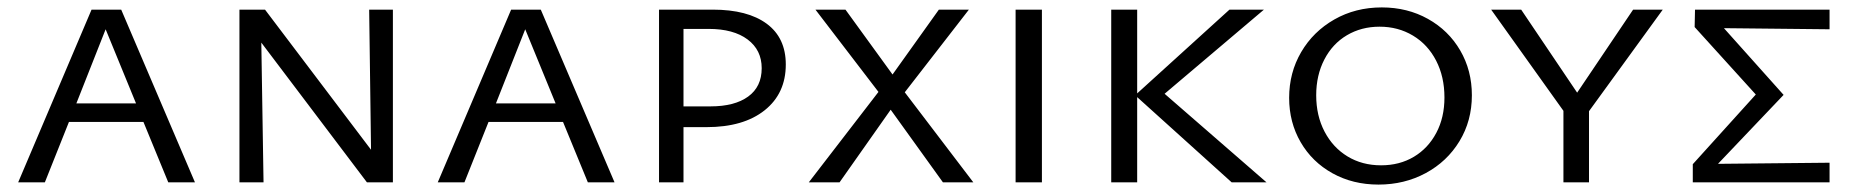

<svg xmlns="http://www.w3.org/2000/svg" viewBox="-20 -492 4994 518"><path d="M367 -163H166L101 0H29L227 -466H307L506 0H434ZM347 -213 265 -413 186 -213Z M1040 -466V0H970L685 -377L691 0H626V-466H695L981 -88L976 -466Z M1499 -163H1298L1233 0H1161L1359 -466H1439L1638 0H1566ZM1479 -213 1397 -413 1318 -213Z M2100 -318Q2100 -240 2043 -194.5Q1986 -149 1886 -149H1824V0H1758V-466H1903Q1997 -466 2048.5 -428Q2100 -390 2100 -318ZM2035 -308Q2035 -357 1997 -385.5Q1959 -414 1892 -414H1824V-205H1897Q1962 -205 1998.5 -231.5Q2035 -258 2035 -308Z M2350 -244 2180 -466H2261L2388 -291L2513 -466H2594L2421 -243L2606 0H2524L2383 -196L2245 0H2162Z M2720 -466H2791V0H2720Z M3303 0 3048 -230V0H2978V-466H3048V-240L3297 -466H3390L3122 -239L3397 0Z M3458 -228Q3458 -296 3490.5 -351.5Q3523 -407 3580 -439.5Q3637 -472 3708 -472Q3777 -472 3832.5 -441Q3888 -410 3919.5 -356Q3951 -302 3951 -235Q3951 -166 3917.5 -111Q3884 -56 3826.5 -25Q3769 6 3699 6Q3630 6 3575 -24.5Q3520 -55 3489 -108.5Q3458 -162 3458 -228ZM3877 -229Q3877 -285 3854.5 -328.5Q3832 -372 3792 -396Q3752 -420 3702 -420Q3653 -420 3614 -397Q3575 -374 3553 -331.5Q3531 -289 3531 -235Q3531 -180 3553.5 -137Q3576 -94 3615.5 -70Q3655 -46 3706 -46Q3756 -46 3794.5 -69Q3833 -92 3855 -133.5Q3877 -175 3877 -229Z M4267 -192V0H4198V-193L4003 -466H4084L4235 -242L4386 -466H4466Z M4916 -413 4631 -416 4792 -236 4615 -50 4916 -53V0H4547V-49L4717 -237L4552 -419L4553 -466H4916Z"/></svg>

Font: Ysabeau SC
Style: Regular
Weight: 400
Designer: Christian Thalmann (Catharsis Fonts)
Version: Version 0.003